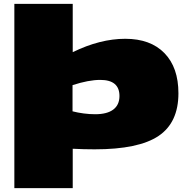

<svg xmlns="http://www.w3.org/2000/svg" viewBox="-20 -760 969 990"><path d="M54 210V-740H355V-491Q496 -560 626 -560Q756 -560 828 -486Q900 -412 900 -279Q900 -128 797.5 -59Q695 10 468 10Q411 10 355 7V210ZM471 -171Q532 -171 564 -195Q596 -219 596 -265Q596 -348 497 -348Q437 -348 354 -321V-186Q381 -179 411.5 -175Q442 -171 471 -171Z"/></svg>

Font: Georama ExtraExtended Black
Style: Regular
Weight: 900
Width: 8
Designer: Jean-Baptiste Levee
Foundry: Production Type
Version: Version 1.000